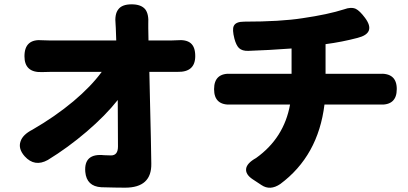

<svg xmlns="http://www.w3.org/2000/svg" viewBox="-20 -822 1885 887"><path d="M558 45Q518 45 448 43Q380 39 374 -28Q367 -115 461 -105Q473 -104 493 -104Q525 -104 525 -145Q525 -277 524 -360Q467 -288 380.5 -214Q294 -140 201 -83Q140 -49 94 -100Q63 -135 75 -169Q85 -200 130 -223Q234 -283 319 -354Q401 -423 450 -490H216Q188 -490 174 -489Q93 -486 93 -562Q93 -644 177 -636Q190 -635 212 -635H364H517L515 -692Q515 -695 514.5 -700.5Q514 -706 514 -709Q509 -756 526 -778Q543 -802 588 -802Q632 -802 651 -779Q668 -757 665 -711Q665 -702 665 -692L666 -635H770Q788 -635 797 -636Q840 -640 861 -622.5Q882 -605 882 -563Q882 -488 800 -490Q790 -490 779 -490H670Q671 -445 673 -353Q678 -159 679 -66Q681 45 558 45Z M1188 33 1147 6Q1114 -16 1117 -42Q1120 -68 1163 -92Q1292 -184 1320 -339H1063Q1056 -339 1049 -339Q969 -334 969 -410Q969 -487 1050 -481Q1056 -481 1062 -481H1194H1327V-598Q1219 -590 1127 -587Q1099 -586 1084 -600Q1071 -613 1063 -643Q1052 -686 1060 -702Q1069 -722 1108 -722Q1277 -722 1378 -738Q1495 -755 1570 -779Q1602 -791 1624 -781Q1642 -772 1666 -740Q1719 -669 1632 -647Q1560 -628 1484 -618V-481H1718Q1724 -481 1730 -481Q1813 -487 1813 -410.5Q1813 -334 1733 -339Q1727 -339 1721 -339H1479Q1450 -102 1275 28Q1228 60 1188 33Z"/></svg>

Font: GenSenRounded TW H
Style: Regular
Weight: 900
Version: Version 1.501;PS 1;hotconv 16.6.51;makeotf.lib2.5.65220